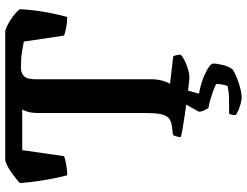

<svg xmlns="http://www.w3.org/2000/svg" viewBox="-125 -619 944 734"><g transform="rotate(-90 347.0 -252.0)"><path d="M419 0Q412 0 389 -2.5Q366 -5 336 -9Q306 -13 275.5 -17.5Q245 -22 221.5 -26Q198 -30 190 -33Q190 -42 193 -51.5Q196 -61 199 -63L233 -67Q253 -70 263.5 -80Q274 -90 278 -111Q282 -132 282 -167V-574Q282 -602 286.5 -617Q291 -632 295 -639H140L117 -479Q107 -475 86 -471Q65 -467 44 -467Q40 -481 34 -509Q28 -537 22.5 -573.5Q17 -610 14 -648Q29 -662 54 -680Q79 -698 101 -704H597Q620 -696 643.5 -680Q667 -664 679 -648Q675 -586 666 -540Q657 -494 649 -467Q629 -467 608.5 -471Q588 -475 578 -479L555 -633Q541 -636 515.5 -640Q490 -644 458 -644Q437 -644 426.5 -635.5Q416 -627 413.5 -614Q411 -601 411 -586V-141Q410 -117 404.5 -99.5Q399 -82 393 -74L498 -62Q500 -60 502.5 -52Q505 -44 505 -33Q490 -20 463.5 -10Q437 0 419 0ZM342 200Q333 200 318 196Q303 192 290.5 186.5Q278 181 274 176Q274 167 276 160.5Q278 154 279 152Q313 152 338 151.5Q363 151 385 146Q389 138 391 125Q393 112 393 103Q386 98 369.5 92Q353 86 334.5 80.5Q316 75 302 73Q297 67 292 56.5Q287 46 287 36Q298 17 307 0.5Q316 -16 329 -37H376L356 37Q383 41 410 51Q437 61 454 72Q471 83 471 91Q471 107 465 130Q459 153 448 166Q432 176 410.5 184Q389 192 370.5 196Q352 200 342 200Z"/></g></svg>

Font: Texturina Medium 12pt SemiBold
Style: Regular
Weight: 600
Version: Version 1.002